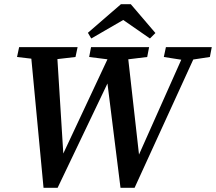

<svg xmlns="http://www.w3.org/2000/svg" viewBox="-20 -887 1027 913"><path d="M759 -616 842 -603 641 -152 590 -605 680 -616 689 -663H413L404 -616L491 -605L281 -157L253 -606L339 -616L349 -663H71L61 -616L129 -608L187 6H254L491 -490L553 6H620L899 -604L978 -616L987 -663H769ZM602 -867H555L398 -731L414 -704L566 -792L693 -704L719 -730Z"/></svg>

Font: Source Serif Pro Semibold
Style: Italic
Weight: 600
Italic angle: -12°
Designer: Frank Grießhammer
Foundry: Adobe Systems Incorporated
Version: Version 3.001;hotconv 1.0.111;makeotfexe 2.5.65597